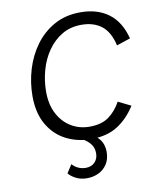

<svg xmlns="http://www.w3.org/2000/svg" viewBox="-95 -744 848 1030"><g transform="rotate(-10 329.0 -228.5)"><path d="M353 10Q279 10 217.5 -21.5Q156 -53 119.5 -116Q83 -179 83 -271Q83 -346 104.5 -417Q126 -488 168 -545Q210 -602 271.5 -636Q333 -670 414 -670Q506 -670 567 -624.5Q628 -579 652 -486L577 -461Q560 -536 517 -569.5Q474 -603 407 -603Q347 -603 301 -575.5Q255 -548 223 -502Q191 -456 175 -398.5Q159 -341 159 -282Q159 -212 185.5 -161.5Q212 -111 257 -84Q302 -57 357 -57Q422 -57 461.5 -85.5Q501 -114 528 -163L597 -129Q557 -65 499 -27.5Q441 10 353 10ZM294 -5 336 -26Q377 -7 400 21.5Q423 50 423 91Q423 131 405 158.5Q387 186 358 199.5Q329 213 296 213Q261 213 234.5 199Q208 185 196 169L225 124Q239 140 258 148.5Q277 157 299 157Q329 157 347.5 138Q366 119 366 89Q366 57 347.5 35.5Q329 14 294 -5Z"/></g></svg>

Font: Kantumruy Pro
Style: Italic
Weight: 400
Italic angle: -13°
Designer: Sovichet Tep
Foundry: Sovichet Tep
Version: Version 1.002